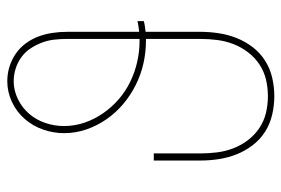

<svg xmlns="http://www.w3.org/2000/svg" viewBox="-146 -638 791 540"><g transform="rotate(-90 250.0 -367.5)"><path d="M250 8Q224 8 198 2Q172 -4 150 -18Q128 -32 112 -53Q96 -74 86.5 -98Q77 -122 73 -148Q69 -174 69 -200V-331H89V-200Q89 -176 92 -152.5Q95 -129 103.5 -107Q112 -85 126.5 -66Q141 -47 160.5 -34Q180 -21 203 -15.5Q226 -10 250 -10Q274 -10 297 -15.5Q320 -21 339.5 -34Q359 -47 373.5 -66Q388 -85 396.5 -107Q405 -129 408 -152.5Q411 -176 411 -200V-353H406Q374 -353 342.5 -360Q311 -367 282 -381.5Q253 -396 228.5 -416.5Q204 -437 185.5 -463.5Q167 -490 156.5 -520.5Q146 -551 146 -583Q146 -613 156 -642Q166 -671 186 -694Q206 -717 234 -730Q262 -743 292 -743Q313 -743 332.5 -737Q352 -731 369 -719.5Q386 -708 398.5 -691Q411 -674 418 -655Q425 -636 428 -615.5Q431 -595 431 -575V-372Q438 -373 446 -374Q454 -375 461 -377V-359Q454 -357 446 -356Q438 -355 431 -354V-200Q431 -174 427 -148Q423 -122 413.5 -98Q404 -74 388 -53Q372 -32 350 -18Q328 -4 302 2Q276 8 250 8ZM405 -371H411V-575Q411 -593 409 -611Q407 -629 400.5 -646Q394 -663 384 -678Q374 -693 359.5 -703.5Q345 -714 327.5 -719.5Q310 -725 292 -725Q266 -725 241.5 -713Q217 -701 200 -681Q183 -661 174.5 -635.5Q166 -610 166 -584Q166 -554 175.5 -526Q185 -498 202 -473.5Q219 -449 241.5 -429.5Q264 -410 291 -397Q318 -384 347 -377.5Q376 -371 405 -371Z"/></g></svg>

Font: Iosevka Curly Slab Thin
Style: Regular
Weight: 100
Monospace: yes
Designer: Belleve Invis
Foundry: Belleve Invis
Version: Version 22.1.2; ttfautohint (v1.8.4)